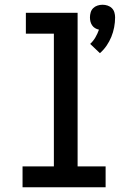

<svg xmlns="http://www.w3.org/2000/svg" viewBox="-20 -789 540 809"><path d="M401 -565 360 -604Q373 -616 382 -631.5Q391 -647 397 -664Q388 -666 380.5 -670.5Q373 -675 368 -682.5Q363 -690 361 -698.5Q359 -707 359 -716Q359 -726 362 -736.5Q365 -747 372.5 -754.5Q380 -762 390.5 -765.5Q401 -769 412 -769Q423 -769 433.5 -765.5Q444 -762 451.5 -754.5Q459 -747 462 -736.5Q465 -726 465 -716Q465 -695 461 -674Q457 -653 449 -633.5Q441 -614 429 -596.5Q417 -579 401 -565ZM75 0V-88H207V-647H89V-735H307V-88H425V0Z"/></svg>

Font: Iosevka SS18 Semibold
Style: Regular
Weight: 600
Monospace: yes
Designer: Belleve Invis
Foundry: Belleve Invis
Version: Version 25.1.1; ttfautohint (v1.8.4)